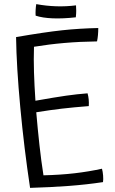

<svg xmlns="http://www.w3.org/2000/svg" viewBox="-20 -871 560 932"><path d="M480 13Q401 25 314.5 31.5Q228 38 126 41Q97 -151 78.5 -349.5Q60 -548 58 -691Q197 -715 281 -724Q365 -733 457 -735Q457 -717 455.5 -700.5Q454 -684 451 -670Q369 -669 293.5 -662.5Q218 -656 145 -644Q143 -584 145 -520Q147 -456 152 -382Q248 -399 300.5 -406.5Q353 -414 405 -418Q409 -404 410.5 -389Q412 -374 411 -356Q335 -350 279.5 -343.5Q224 -337 156 -326Q163 -244 171.5 -167Q180 -90 191 -20Q274 -22 342.5 -30Q411 -38 475 -52Q479 -38 480.5 -19Q482 0 480 13ZM348 -787Q286 -780 236 -782Q186 -784 153 -795Q152 -807 153 -823.5Q154 -840 156 -851Q205 -842 253.5 -840.5Q302 -839 349 -845Q350 -832 350 -818.5Q350 -805 348 -787Z"/></svg>

Font: Atma
Style: Regular
Weight: 400
Designer: Gregori Vincens, Jeremie Hornus, Riccardo Olocco, Yoann Minet.
Foundry: black foundry
Version: Version 1.102;PS 1.100;hotconv 1.0.86;makeotf.lib2.5.63406